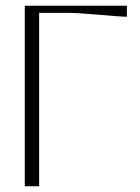

<svg xmlns="http://www.w3.org/2000/svg" viewBox="-20 -653 490 673"><path d="M66.9 -632.8H424.8V-594.2Q406.7 -594.2 329.1 -601.1Q251.5 -607.9 219.2 -607.9H117.2V0H66.9Z"/></svg>

Font: Resagokr
Style: Light
Weight: 300
Designer: gluk
Foundry: gluk
Version: Version 0.95